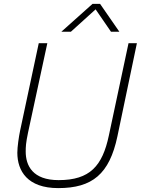

<svg xmlns="http://www.w3.org/2000/svg" viewBox="-20 -952 723 986"><path d="M583 -252 683 -730H640L539 -256C506 -100 442 -27 281 -27C148 -27 112 -101 112 -174C112 -198 113 -219 124 -271L223 -730H179L83 -280C77 -251 69 -198 69 -168C69 -74 121 14 279 14C454 14 542 -58 583 -252ZM295 -789H344L471 -904L550 -789H593L494 -932H455Z"/></svg>

Font: Nacelle UltraLight
Style: Italic
Weight: 200
Italic angle: -12°
Designer: Sora Sagano
Foundry: Sora Sagano
Version: Version 1.000;FEAKit 1.0